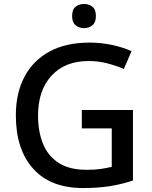

<svg xmlns="http://www.w3.org/2000/svg" viewBox="-20 -1032 767 969"><path d="M393 -477H651V-121Q594 -102 534.5 -92.5Q475 -83 399 -83Q235 -83 147.5 -180.5Q60 -278 60 -450Q60 -562 103.5 -644.5Q147 -727 230 -772Q313 -817 431 -817Q490 -817 544 -805.5Q598 -794 644 -774L605 -684Q568 -700 522.5 -712Q477 -724 427 -724Q308 -724 240 -650Q172 -576 172 -449Q172 -368 197 -306.5Q222 -245 276 -210Q330 -175 417 -175Q460 -175 489.5 -179.5Q519 -184 544 -190V-384H393ZM405 -1012Q429 -1012 446.5 -998Q464 -984 464 -951Q464 -919 446.5 -904.5Q429 -890 405 -890Q379 -890 361.5 -904.5Q344 -919 344 -951Q344 -984 361.5 -998Q379 -1012 405 -1012Z"/></svg>

Font: Noto Sans Kannada UI Medium
Style: Regular
Weight: 500
Designer: Jelle Bosma - Monotype Design Team
Foundry: Monotype Imaging Inc.
Version: Version 2.005; ttfautohint (v1.8.4.7-5d5b)